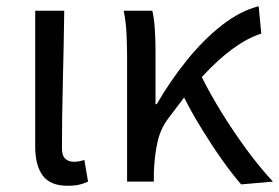

<svg xmlns="http://www.w3.org/2000/svg" viewBox="-20 -577 887 610"><path d="M194.8 13.2Q139.6 13.2 115.7 -19.3Q91.8 -51.8 91.8 -111.8V-543H184.1Q182.6 -432.6 179.7 -318.4Q176.8 -204.1 176.8 -106Q176.8 -82.5 187.3 -72.8Q197.8 -63 214.8 -63Q230 -63 248 -68.8L259.8 0Q248.5 5.4 233.4 9.3Q218.3 13.2 194.8 13.2Z M746.1 8.8Q717.3 -24.4 685.3 -69.6Q653.3 -114.7 622.1 -165.5Q590.8 -216.3 564.9 -267.1L514.2 -200.2Q489.3 -167 480 -124Q470.7 -81.1 468.8 -27.8V0H383.8V-394Q383.8 -426.8 382.1 -466.8Q380.4 -506.8 373 -543H463.9Q469.2 -521.5 471.7 -486.8Q474.1 -452.1 474.1 -416V-246.1H478Q521 -320.3 574 -386Q627 -451.7 685.3 -497.1Q743.7 -542.5 801.8 -557.1L810.1 -470.2Q722.2 -442.4 621.1 -332Q647.9 -278.3 684.8 -218.5Q721.7 -158.7 763.7 -101.6Q805.7 -44.4 847.2 0Z"/></svg>

Font: Source Han Sans CN
Style: Regular
Weight: 400
Designer: Ryoko NISHIZUKA  (kana, bopomofo & ideographs); Paul D. Hunt (Latin, Greek & Cyrillic); Sandoll Communications , Soo-you
Foundry: Adobe
Version: Version 2.004;hotconv 1.0.118;makeotfexe 2.5.65603